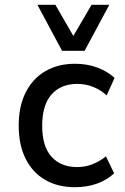

<svg xmlns="http://www.w3.org/2000/svg" viewBox="-20 -772 523 801"><path d="M293 9Q221 9 168.5 -21.5Q116 -52 87 -109.5Q58 -167 58 -248Q58 -328 87 -386Q116 -444 169 -475Q222 -506 293 -506Q344 -506 386.5 -490Q429 -474 458 -447L425 -374Q400 -397 368.5 -409.5Q337 -422 303 -422Q234 -422 195 -378Q156 -334 156 -247Q156 -161 195 -118Q234 -75 302 -75Q337 -75 367.5 -87.5Q398 -100 422 -120L456 -49Q428 -22 386 -6.5Q344 9 293 9ZM239 -560 136 -752H211L286 -622L362 -752H436L333 -560Z"/></svg>

Font: Nunito Sans 7pt SemiCondensed Medium
Style: Regular
Weight: 500
Width: 4
Designer: Vernon Adams
Foundry: Vernon Adams
Version: Version 3.101;gftools[0.9.27]